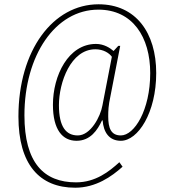

<svg xmlns="http://www.w3.org/2000/svg" viewBox="-20 -734 804 896"><path d="M331 142C427 142 501 90 552 44L537 23C490 66 426 117 335 117C184 117 94 25 94 -196C94 -475 238 -689 439 -689C599 -689 681 -561 681 -393C681 -220 607 -102 544 -102C498 -102 485 -136 485 -191C485 -217 486 -242 495 -283L541 -520H532L510 -496C494 -510 465 -529 428 -529C299 -529 227 -382 227 -245C227 -128 272 -77 337 -77C402 -77 435 -127 456 -172H459C463 -117 489 -77 544 -77C624 -77 709 -208 709 -393C709 -581 614 -714 440 -714C228 -714 66 -500 66 -190C66 33 164 142 331 142ZM343 -102C289 -102 255 -141 255 -243C255 -349 310 -504 425 -504C463 -504 490 -486 502 -469L458 -242C449 -190 403 -102 343 -102Z"/></svg>

Font: Noto Serif Georgian Condensed Thin
Style: Regular
Weight: 100
Width: 3
Designer: Monotype Design Team, Akaki Razmadze
Foundry: Google LLC
Version: Version 2.003